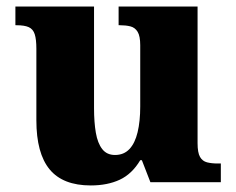

<svg xmlns="http://www.w3.org/2000/svg" viewBox="-20 -556 720 586"><path d="M257 10Q172 10 131.5 -39Q91 -88 91 -189V-407Q91 -436 86 -451.5Q81 -467 68 -473Q55 -479 30 -479H27V-536H267V-226Q267 -183 272.5 -151Q278 -119 292 -101Q306 -83 331 -83Q358 -83 375 -101Q392 -119 400 -152.5Q408 -186 408 -231V-418Q408 -446 400 -459Q392 -472 378 -475.5Q364 -479 346 -479H342V-536H583V-119Q583 -90 590.5 -77Q598 -64 612 -60.5Q626 -57 644 -57H654V0H439L413 -67H408Q383 -25 345.5 -7.5Q308 10 257 10Z"/></svg>

Font: Noto Serif Armenian ExtraBold
Style: Regular
Weight: 800
Version: Version 2.007